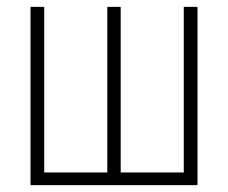

<svg xmlns="http://www.w3.org/2000/svg" viewBox="-20 -540 665 560"><path d="M69 0V-520H109V-37H293V-520H332V-37H516V-520H556V0Z"/></svg>

Font: Zed Sans Extralight
Style: Regular
Weight: 200
Designer: Belleve Invis
Foundry: Belleve Invis
Version: Version 1.0.0; ttfautohint (v1.8.4)